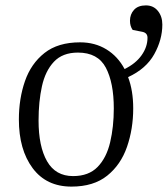

<svg xmlns="http://www.w3.org/2000/svg" viewBox="-20 -678 622 712"><path d="M245 14Q152 14 101 -54.5Q50 -123 50 -235Q50 -312 72.5 -377Q95 -442 145 -481.5Q195 -521 277 -521Q332 -521 374.5 -495Q417 -469 442 -422Q483 -442 505 -473Q527 -504 527 -538Q527 -556 508 -560L472 -567Q462 -581 462 -601Q462 -625 477 -641.5Q492 -658 521 -658Q549 -658 565.5 -637.5Q582 -617 582 -587Q582 -531 552 -477Q522 -423 455 -392Q474 -342 474 -276Q474 -200 451 -133.5Q428 -67 377.5 -26.5Q327 14 245 14ZM251 -25Q309 -25 342 -59Q375 -93 388.5 -150.5Q402 -208 402 -276Q402 -371 372.5 -427Q343 -483 269 -483Q212 -483 180 -449Q148 -415 135.5 -358Q123 -301 123 -231Q123 -135 154.5 -80Q186 -25 251 -25Z"/></svg>

Font: Literata 36pt Light
Style: Italic
Weight: 300
Italic angle: -2°
Designer: Latin by Veronika Burian and Jose Scaglione. Greek by Irene Vlachou. Cyrillic by Vera Evstafieva
Foundry: TypeTogether
Version: Version 3.002